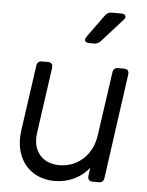

<svg xmlns="http://www.w3.org/2000/svg" viewBox="-56 -835 685 892"><g transform="rotate(5 287.0 -389.0)"><path d="M232 12Q175 12 132 -15.5Q89 -43 69 -93Q49 -143 58 -210L101 -514Q104 -536 126 -536H153Q178 -536 175 -510L132 -205Q123 -140 155.5 -101.5Q188 -63 248 -63Q311 -63 357.5 -105Q404 -147 414 -219L456 -514Q459 -536 481 -536H508Q533 -536 530 -510L462 -22Q459 0 437 0H410Q384 0 387 -26L392 -63Q363 -27 321.5 -7.5Q280 12 232 12ZM337 -640Q322 -640 317.5 -648Q313 -656 322 -669L399 -775Q410 -790 428 -790H473Q489 -790 493 -781Q497 -772 486 -761L389 -653Q377 -640 359 -640Z"/></g></svg>

Font: Pitagon Sans Text
Style: Italic
Weight: 400
Italic angle: -8°
Designer: Travis Tran
Foundry: Pitagon
Version: Version 1.001; ttfautohint (v1.8.4.7-5d5b);gftools[0.9.26]